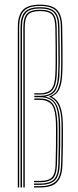

<svg xmlns="http://www.w3.org/2000/svg" viewBox="-20 -826 344 846"><path d="M58.5 0V-705.5Q58.5 -759 81.1 -782.2Q103.8 -805.5 156.2 -805.5Q208.8 -805.5 231.2 -782.4Q253.8 -759.2 254.2 -705.5Q255 -651.8 255.4 -613.8Q255.8 -575.8 255.6 -546.9Q255.5 -518 253.8 -492Q252.2 -463.2 243.8 -438.8Q235.2 -414.2 209 -401V-399.5Q230.8 -388 241.6 -365.1Q252.5 -342.2 255.5 -307.5Q257 -291.5 257.4 -258.2Q257.8 -225 257.2 -183.2Q256.8 -141.5 255.2 -100.2Q254 -60.5 242.1 -38.8Q230.2 -17 209.1 -8.5Q188 0 159 0H130V-5.8H159Q201 -5.8 224.1 -25.4Q247.2 -45 249.2 -100.8Q250.2 -138.2 250.9 -180Q251.5 -221.8 251.4 -256.2Q251.2 -290.8 249.8 -306.8Q246.2 -345.8 233.5 -368Q220.8 -390.2 197.2 -399.5V-401.2Q226.8 -411.5 236.4 -436.5Q246 -461.5 248 -492.2Q249.5 -517.2 249.6 -551.1Q249.8 -585 249.2 -624.4Q248.8 -663.8 248.2 -705.5Q247.8 -756.5 226.9 -778.1Q206 -799.8 156.2 -799.8Q120.5 -799.8 100.5 -789Q80.5 -778.2 72.5 -757.2Q64.5 -736.2 64.5 -705.5V0ZM70.5 0H76.8V-705.5Q76.8 -749.5 93.9 -769Q111 -788.5 156.2 -788.5Q200.2 -788.5 217.9 -770Q235.5 -751.5 236 -705.2Q236.5 -659 237 -620Q237.5 -581 237.4 -549.2Q237.2 -517.5 235.5 -492.8Q232.5 -440.8 213 -422.2Q193.5 -403.8 157.5 -403.8H131.2V-397.8H156.2Q190.8 -397.8 211.8 -379.2Q232.8 -360.8 237.5 -305.5Q239 -289.5 239.1 -255.6Q239.2 -221.8 238.8 -180.4Q238.2 -139 237 -100.8Q235.5 -50.8 215.9 -34Q196.2 -17.2 159 -17.2H130V-11.5H159Q198 -11.5 219.6 -29.2Q241.2 -47 243.2 -101Q244.8 -142.2 245.2 -183.6Q245.8 -225 245.4 -257.6Q245 -290.2 243.5 -305.8Q239.8 -349.2 224.9 -371.4Q210 -393.5 180.8 -400V-401.2Q216.2 -407.2 228 -433.2Q239.8 -459.2 241.8 -492Q243.2 -519.2 243.5 -550.9Q243.8 -582.5 243.2 -620.8Q242.8 -659 242 -705.5Q241.5 -754 222.1 -774.1Q202.8 -794.2 156.2 -794.2Q108.2 -794.2 89.4 -773.4Q70.5 -752.5 70.5 -705.5ZM82.8 0V-705.2Q82.8 -747.5 98.5 -765.2Q114.2 -783 156.2 -783Q197.5 -783 213.4 -765.9Q229.2 -748.8 229.8 -705.2Q230.2 -668 230.8 -628Q231.2 -588 231.1 -552.4Q231 -516.8 229.8 -493Q227 -446.2 209.9 -427.9Q192.8 -409.5 157.2 -409.5H131.2V-415H157.2Q189 -415 205 -431.4Q221 -447.8 223.5 -493.2Q225 -516.2 225.1 -550.8Q225.2 -585.2 224.9 -625.5Q224.5 -665.8 223.8 -705Q223.2 -746.2 208.9 -761.8Q194.5 -777.2 156.2 -777.2Q117.5 -777.2 103.2 -761.1Q89 -745 89 -705.2V0ZM130 -23.2H159Q194 -23.2 211.8 -38.6Q229.5 -54 231 -101.5Q232.2 -137.5 232.9 -178.4Q233.5 -219.2 233.2 -253.9Q233 -288.5 231.2 -305.2Q227.2 -354 209 -373Q190.8 -392 156.2 -392H131.2V-386H156.2Q185.2 -386 203 -370.4Q220.8 -354.8 225.2 -305Q226.5 -292 226.8 -259.6Q227 -227.2 226.6 -185.2Q226.2 -143.2 225 -101.2Q224 -59.5 208.5 -44.2Q193 -29 159 -29H130Z"/></svg>

Font: Big Shoulders Inline Display Thin ExtraLight
Style: Regular
Weight: 250
Version: Version 2.002